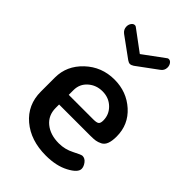

<svg xmlns="http://www.w3.org/2000/svg" viewBox="-220 -819 915 915"><g transform="rotate(45 237.0 -362.0)"><path d="M143 -726 244 -651 346 -726Q352 -732 359 -732Q369 -732 376 -722Q383 -712 383 -699Q383 -678 365 -666L263 -591Q252 -584 244 -584Q236 -584 226 -591L123 -666Q106 -679 106 -699Q106 -712 113 -722Q120 -732 130 -732Q137 -732 143 -726ZM245 -480Q327 -480 385.5 -427.5Q444 -375 444 -295Q444 -265 437 -246.5Q430 -228 415 -220.5Q400 -213 387 -211Q374 -209 353 -209H142V-186Q142 -136 178 -106.5Q214 -77 272 -77Q313 -77 349.5 -96Q386 -115 394 -115Q411 -115 423 -99Q435 -83 435 -68Q435 -43 387 -17.5Q339 8 269 8Q167 8 102 -47Q37 -102 37 -191V-286Q37 -365 98 -422.5Q159 -480 245 -480ZM142 -274H308Q330 -274 337.5 -280Q345 -286 345 -304Q345 -344 316 -372Q287 -400 244 -400Q202 -400 172 -373.5Q142 -347 142 -306Z"/></g></svg>

Font: Dosis
Style: SemiBold
Weight: 600
Designer: Edgar Tolentino, Pablo Impallari, Igino Marini
Foundry: Edgar Tolentino, Pablo Impallari, Igino Marini
Version: Version 1.007